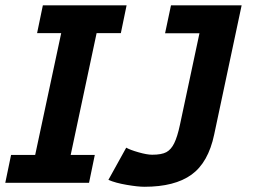

<svg xmlns="http://www.w3.org/2000/svg" viewBox="-46 -696 972 731"><path d="M293 0H-25.9L-3.9 -106H87.9L187 -569.8H95.2L117.2 -675.8H436L414.1 -569.8H321.8L223.1 -106H314.9ZM503.9 15.1Q479 15.1 436.3 7.8Q393.6 0.5 366.7 -11.2L434.6 -133.8Q448.7 -125.5 481.2 -116.2Q513.7 -106.9 533.2 -106.9Q569.3 -106.9 587.4 -116.7Q605.5 -126.5 617.4 -150.9Q629.4 -175.3 639.2 -221.2L713.4 -569.3H582.5L605 -675.8H874L769.5 -184.1Q747.1 -77.1 683.1 -31Q619.1 15.1 503.9 15.1Z"/></svg>

Font: Cadman
Style: Bold Italic
Weight: 700
Italic angle: -12°
Designer: Paul James MIller
Foundry: High-Logic / Made with FontCreator
Version: Version 2.114;March 28, 2021;FontCreator 13.0.0.2683 64-bit